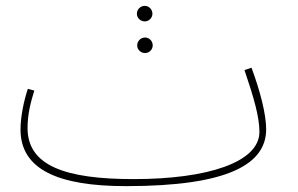

<svg xmlns="http://www.w3.org/2000/svg" viewBox="-20 -614 1015 655"><path d="M474 -541C488 -541 500 -553 500 -567C500 -582 488 -594 474 -594C459 -594 447 -582 447 -567C447 -553 459 -541 474 -541ZM475 -433C489 -433 501 -445 501 -459C501 -474 489 -486 475 -486C460 -486 448 -474 448 -459C448 -445 460 -433 475 -433ZM410 21C761 21 888 -55 888 -173C888 -225 867 -305 838 -383L814 -375C847 -278 865 -214 865 -164C865 -60 687 -3 436 -3C204 -3 74 -48 74 -177C74 -225 85 -266 97 -305L75 -311C61 -269 50 -215 50 -172C50 -36 178 21 410 21Z"/></svg>

Font: Noto Sans Arabic Thin
Style: Regular
Weight: 100
Designer: Monotype Design Team, Nadine Chahine, Nizar Qandah and Khaled Hosny
Foundry: Monotype Imaging Inc.
Version: Version 2.012